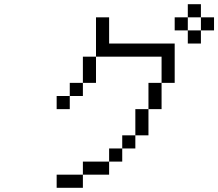

<svg xmlns="http://www.w3.org/2000/svg" viewBox="-20 -895 1040 915"><path d="M1000 -750V-812.5H937.5V-750H875V-687.5H937.5V-750ZM375 -62.5H250V0H375ZM375 -62.5H500V-125H375ZM500 -125H562.5V-187.5H500ZM562.5 -187.5H625V-250H562.5ZM625 -250H687.5Q687.5 -250 687.5 -375H625Q625 -375 625 -250ZM687.5 -375H750Q750 -375 750 -500H687.5Q687.5 -500 687.5 -375ZM312.5 -437.5H250V-375H312.5ZM312.5 -437.5H375V-500H312.5ZM375 -500H437.5Q437.5 -500 437.5 -625H375Q375 -625 375 -500ZM750 -500H812.5V-687.5H500Q500 -687.5 500 -812.5H437.5V-625H750Q750 -625 750 -500ZM875 -750V-812.5H812.5V-750ZM875 -812.5H937.5V-875H875Z"/></svg>

Font: BFUnifontExMono
Style: Regular
Weight: 500
Version: Version 15.0.06